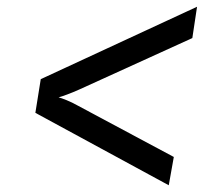

<svg xmlns="http://www.w3.org/2000/svg" viewBox="-20 -615 640 570"><path d="M481 -65 85 -280 101 -380 565 -595 551 -502 217 -350Q197 -341 179.5 -334.5Q162 -328 154 -326Q162 -324 178 -317.5Q194 -311 210 -302L496 -149Z"/></svg>

Font: NKDuy Mono
Style: Italic
Weight: 400
Italic angle: -9°
Monospace: yes
Designer: NKDuy
Foundry: NKDuy
Version: Version 2.251; ttfautohint (v1.8.4.7-5d5b)